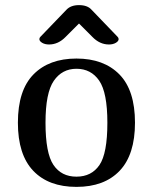

<svg xmlns="http://www.w3.org/2000/svg" viewBox="-20 -731 598 751"><path d="M50 -251Q50 -378 111 -440Q172 -502 279 -502Q386 -502 447 -440Q508 -378 508 -251Q508 -126 448 -63Q388 0 279 0Q170 0 110 -63Q50 -126 50 -251ZM400 -251Q400 -369 368 -415.5Q336 -462 279 -462Q223 -462 190.5 -415Q158 -368 158 -251Q158 -132 189 -86Q220 -40 279 -40Q338 -40 369 -85.5Q400 -131 400 -251ZM172 -557Q156 -557 145 -563.5Q134 -570 134 -578Q134 -583 138 -587L240 -693Q257 -711 289 -711Q322 -711 338 -693L440 -587Q444 -583 444 -578Q444 -570 433 -563.5Q422 -557 406 -557Q370 -557 341 -587L289 -639L237 -587Q208 -557 172 -557Z"/></svg>

Font: Marmelad for Arash.Academy
Style: Regular
Weight: 400
Designer: Manvel Shmavonyan
Foundry: Cyreal
Version: Version 1.110;Glyphs 3.2 (3202)